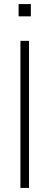

<svg xmlns="http://www.w3.org/2000/svg" viewBox="-20 -920 242 940"><path d="M71 -840V-900H131V-840ZM80 0V-720H122V0Z"/></svg>

Font: Vela Sans GX ExtLt
Style: Regular
Weight: 200
Designer: Principal design: Mikhail Sharanda - project Manrope.
Design modification: Ravid Balaliev
Foundry: Mikhail Sharanda
Version: Version 1.001